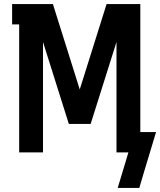

<svg xmlns="http://www.w3.org/2000/svg" viewBox="-20 -755 793 951"><path d="M563 176 616 0H557V-547L429 -141H321L193 -547V0H75V-634H40V-735H242L375 -312L508 -735H675V-101H753L693 98L670 176Z"/></svg>

Font: Iosevka Book
Style: Bold
Weight: 700
Designer: Belleve Invis
Foundry: Belleve Invis
Version: Version 28.0.7; ttfautohint (v1.8.3)